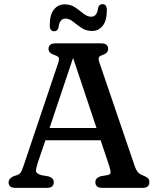

<svg xmlns="http://www.w3.org/2000/svg" viewBox="-20 -910 765 930"><path d="M240.5 -27.5Q240.5 0 207 0H55Q21.5 0 21.5 -27.5Q21.5 -44 44.5 -56L63 -62Q75.5 -66.5 81.2 -75.8Q87 -85 95.5 -111L261.5 -604Q267.5 -622.5 264.8 -630Q262 -637.5 245 -643Q215 -652.5 215 -672.5Q215 -700 248.5 -700H470.5Q504 -700 504 -672.5Q504 -652.5 473 -642Q461 -638 458.5 -630.8Q456 -623.5 461 -608.5L629 -116Q637 -90 646.8 -77.8Q656.5 -65.5 674.5 -59.5Q691.5 -52.5 697.5 -45.8Q703.5 -39 703.5 -27.5Q703.5 0 670.5 0H475Q442 0 442 -27.5Q442 -48 466.5 -56L503.5 -62.5Q516 -66 515.8 -76Q515.5 -86 508.5 -108L467.5 -230.5H200L162.5 -120.5Q154 -93.5 154.2 -81.8Q154.5 -70 178.5 -62L215.5 -55.5Q240.5 -48 240.5 -27.5ZM220 -290H447.5L334 -629.5ZM425.5 -760Q396.5 -760 374.5 -775Q352.5 -790 334 -805Q315.5 -820 297.5 -820Q268.5 -820 263.5 -777.5Q259 -758.5 242 -758.5Q221 -758.5 221 -788Q221 -838.5 241.2 -863.8Q261.5 -889 293.5 -889Q322.5 -889 344.2 -874Q366 -859 384.5 -844Q403 -829 421.5 -829Q450.5 -829 455 -871.5Q459.5 -890 477 -890Q497.5 -890 497.5 -860.5Q497.5 -810 477.5 -785Q457.5 -760 425.5 -760Z"/></svg>

Font: Fraunces 9pt SuperSoft
Style: Regular
Weight: 400
Version: Version 1.000;[b76b70a41]